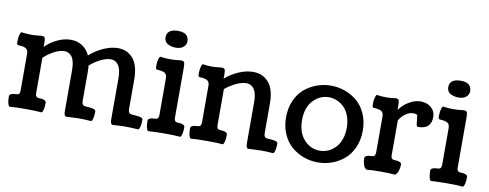

<svg xmlns="http://www.w3.org/2000/svg" viewBox="-62 -1032 3437 1350"><g transform="rotate(10 1656.0 -357.0)"><path d="M206.5 -478.5V-451.7Q241.7 -488.3 290.8 -511.5Q339.8 -534.7 387.7 -534.7Q431.2 -534.7 466.6 -513.2Q502 -491.7 523.4 -446.8Q566.9 -485.8 620.8 -510Q674.8 -534.2 724.1 -534.2Q790.5 -534.2 832 -485.8Q873.5 -437.5 873.5 -334.5V-125Q873.5 -93.3 898.4 -91.3Q903.3 -90.8 911.9 -90.3Q920.4 -89.8 925.3 -89.4Q930.2 -88.9 937.5 -88.1Q944.8 -87.4 949.2 -86.7Q953.6 -85.9 959 -84.7Q964.4 -83.5 967.5 -82Q970.7 -80.6 973.6 -78.6Q976.6 -76.7 977.8 -74Q979 -71.3 979 -67.9Q979 -10.7 962.9 3.9Q905.8 0 864.3 0Q840.3 0 814.9 2Q789.6 3.9 779.8 3.9Q762.7 3.9 762.7 -33.7V-325.7Q762.7 -389.2 742.2 -418.7Q721.7 -448.2 688.5 -448.2Q655.3 -448.2 615.2 -428.5Q575.2 -408.7 540 -377.4Q542.5 -355.5 542.5 -334.5V-125Q542.5 -93.3 566.9 -91.3Q571.8 -90.8 579.8 -90.3Q587.9 -89.8 592.5 -89.4Q597.2 -88.9 604 -88.1Q610.8 -87.4 614.7 -86.7Q618.7 -85.9 623.8 -84.7Q628.9 -83.5 631.8 -82Q634.8 -80.6 637.5 -78.6Q640.1 -76.7 641.4 -74Q642.6 -71.3 642.6 -67.9Q642.6 -10.7 626.5 3.9Q579.6 0 540.5 0Q516.1 0 486.8 2Q457.5 3.9 448.2 3.9Q431.6 3.9 431.6 -33.7V-325.7Q431.6 -389.2 411.1 -418.7Q390.6 -448.2 357.4 -448.2Q324.2 -448.2 284.7 -427.7Q245.1 -407.2 210.9 -375V-122.6Q210.9 -115.7 211.9 -111.1Q212.9 -106.4 215.8 -101.3Q218.8 -96.2 225.8 -93.5Q232.9 -90.8 243.7 -90.8Q262.2 -90.8 275.4 -85Q288.6 -79.1 288.6 -67.4Q288.6 -10.3 272.5 3.9Q224.6 0 154.3 0Q78.6 0 42 3.9Q25.9 -10.7 25.9 -67.4Q25.9 -79.1 39.1 -85Q52.2 -90.8 70.8 -90.8Q87.9 -90.8 94 -97.7Q100.1 -104.5 100.1 -121.6V-383.8Q100.1 -409.7 85.2 -420.4Q70.3 -431.2 27.8 -433.1Q21.5 -434.6 19.8 -439.5Q18.1 -444.3 18.1 -460.4Q18.1 -485.4 23.4 -504.4Q28.8 -523.4 34.2 -526.4Q71.8 -521 106.9 -521Q128.9 -521 153.3 -523.7Q177.7 -526.4 179.2 -526.4Q196.3 -526.4 201.4 -517.8Q206.5 -509.3 206.5 -478.5Z M1121.6 -607.9Q1109.9 -607.9 1097.7 -610.1Q1085.4 -612.3 1071 -618.2Q1056.6 -624 1047.6 -636.7Q1038.6 -649.4 1038.6 -667Q1038.6 -727.1 1119.6 -727.1Q1142.6 -727.1 1158.4 -721.2Q1174.3 -715.3 1181.9 -705.6Q1189.5 -695.8 1192.4 -686.5Q1195.3 -677.2 1195.3 -666.5Q1195.3 -644.5 1181.6 -630.4Q1168 -616.2 1152.6 -612.1Q1137.2 -607.9 1121.6 -607.9ZM1202.1 -478.5V-122.6Q1202.1 -115.2 1202.9 -111.1Q1203.6 -106.9 1206.3 -101.6Q1209 -96.2 1215.8 -93.5Q1222.7 -90.8 1233.4 -90.8Q1252 -90.8 1265.1 -85Q1278.3 -79.1 1278.3 -67.4Q1278.3 -10.3 1262.2 3.9Q1218.3 0 1154.8 0Q1088.9 0 1031.7 3.9Q1015.6 -10.7 1015.6 -67.4Q1015.6 -79.1 1028.8 -85Q1042 -90.8 1060.5 -90.8Q1079.6 -90.8 1085.4 -98.9Q1091.3 -106.9 1091.3 -121.6V-383.8Q1091.3 -409.7 1076.4 -420.4Q1061.5 -431.2 1019 -433.1Q1012.7 -434.6 1011 -439.5Q1009.3 -444.3 1009.3 -460.4Q1009.3 -485.4 1014.6 -504.4Q1020 -523.4 1025.4 -526.4Q1063 -521 1098.1 -521Q1121.6 -521 1147.5 -523.7Q1173.3 -526.4 1174.8 -526.4Q1191.9 -526.4 1197 -517.8Q1202.1 -509.3 1202.1 -478.5Z M1926.3 3.9Q1878.9 0 1840.8 0Q1815.9 0 1786.6 2Q1757.3 3.9 1748 3.9Q1731.4 3.9 1731.4 -33.2V-325.7Q1731.4 -389.2 1710.9 -418.7Q1690.4 -448.2 1657.2 -448.2Q1623 -448.2 1582.3 -429Q1541.5 -409.7 1505.9 -379.9V-122.6Q1505.9 -115.2 1506.6 -111.1Q1507.3 -106.9 1510 -101.6Q1512.7 -96.2 1519.5 -93.5Q1526.4 -90.8 1537.1 -90.8Q1555.7 -90.8 1568.8 -85Q1582 -79.1 1582 -67.4Q1582 -10.3 1565.9 3.9Q1536.1 0 1454.1 0Q1372.1 0 1335.4 3.9Q1319.3 -10.7 1319.3 -67.4Q1319.3 -79.1 1332.5 -85Q1345.7 -90.8 1364.3 -90.8Q1383.3 -90.8 1389.2 -98.9Q1395 -106.9 1395 -121.6V-383.8Q1395 -409.7 1380.1 -420.4Q1365.2 -431.2 1322.8 -433.1Q1316.4 -434.6 1314.7 -439.5Q1313 -444.3 1313 -460.4Q1313 -485.4 1318.4 -504.4Q1323.7 -523.4 1329.1 -526.4Q1361.3 -521 1392.1 -521Q1414.1 -521 1438.5 -523.7Q1462.9 -526.4 1464.4 -526.4Q1481.4 -526.4 1486.6 -517.8Q1491.7 -509.3 1491.7 -478.5Q1491.7 -475.1 1491.5 -466.1Q1491.2 -457 1491.2 -451.7Q1533.2 -488.8 1586.4 -511.7Q1639.6 -534.7 1689 -534.7Q1757.3 -534.7 1799.8 -486.3Q1842.3 -438 1842.3 -334.5V-124.5Q1842.3 -92.8 1866.7 -90.8Q1871.6 -90.3 1879.6 -89.8Q1887.7 -89.4 1892.3 -88.9Q1897 -88.4 1903.8 -87.6Q1910.6 -86.9 1914.6 -86.2Q1918.5 -85.4 1923.6 -84.2Q1928.7 -83 1931.6 -81.5Q1934.6 -80.1 1937.3 -78.1Q1939.9 -76.2 1941.2 -73.5Q1942.4 -70.8 1942.4 -67.4Q1942.4 -10.7 1926.3 3.9Z M2245.1 -534.7Q2297.4 -534.7 2345.7 -517.1Q2394 -499.5 2432.9 -466.6Q2471.7 -433.6 2495.1 -380.4Q2518.6 -327.1 2518.6 -261.2Q2518.6 -195.3 2495.1 -141.8Q2471.7 -88.4 2432.9 -55.2Q2394 -22 2345.7 -4.4Q2297.4 13.2 2245.1 13.2Q2192.4 13.2 2144 -4.4Q2095.7 -22 2056.6 -55.2Q2017.6 -88.4 1994.1 -141.8Q1970.7 -195.3 1970.7 -261.2Q1970.7 -327.1 1994.1 -380.4Q2017.6 -433.6 2056.6 -466.6Q2095.7 -499.5 2144 -517.1Q2192.4 -534.7 2245.1 -534.7ZM2244.1 -70.3Q2274.9 -70.3 2303.2 -82.5Q2331.5 -94.7 2354.2 -117.9Q2377 -141.1 2390.6 -178.2Q2404.3 -215.3 2404.3 -261.2Q2404.3 -307.1 2390.6 -344.2Q2377 -381.3 2354.2 -404.3Q2331.5 -427.2 2303.2 -439.5Q2274.9 -451.7 2244.1 -451.7Q2179.7 -451.7 2132.3 -401.4Q2085 -351.1 2085 -261.2Q2085 -171.4 2132.3 -120.8Q2179.7 -70.3 2244.1 -70.3Z M2733.9 -478.5V-446.8Q2755.9 -481.9 2799.3 -508.3Q2842.8 -534.7 2882.3 -534.7Q2908.2 -534.7 2931.6 -526.1Q2955.1 -517.6 2972.4 -495.6Q2989.7 -473.6 2989.7 -441.9Q2989.7 -355 2897.5 -355Q2895.5 -355 2893.6 -355.5Q2891.6 -356 2890.4 -356.9Q2889.2 -357.9 2888.2 -358.9Q2887.2 -359.9 2886.5 -361.8Q2885.7 -363.8 2885.3 -365.2Q2884.8 -366.7 2884.3 -369.9Q2883.8 -373 2883.5 -375Q2883.3 -377 2883.1 -380.6Q2882.8 -384.3 2882.3 -386.7L2876.5 -437.5Q2863.3 -443.8 2847.7 -443.8Q2819.3 -443.8 2790.8 -423.1Q2762.2 -402.3 2748.5 -375V-127.9Q2748.5 -120.6 2749.3 -116.5Q2750 -112.3 2752.7 -106.9Q2755.4 -101.6 2762.2 -98.9Q2769 -96.2 2779.8 -96.2Q2798.3 -96.2 2811.5 -90.3Q2824.7 -84.5 2824.7 -72.8Q2824.7 -49.3 2816.9 -26.4Q2809.1 -3.4 2793.9 3.9Q2759.8 0 2693.8 0Q2627.9 0 2592.8 3.9Q2576.7 -3.4 2569.3 -26.1Q2562 -48.8 2562 -72.8Q2562 -84.5 2575.2 -90.3Q2588.4 -96.2 2606.9 -96.2Q2626 -96.2 2631.8 -104.2Q2637.7 -112.3 2637.7 -127V-383.8Q2637.7 -409.7 2622.8 -420.4Q2607.9 -431.2 2565.4 -433.1Q2559.1 -434.6 2557.4 -439.5Q2555.7 -444.3 2555.7 -460.4Q2555.7 -485.4 2561 -504.4Q2566.4 -523.4 2571.8 -526.4Q2606.4 -521 2639.6 -521Q2660.2 -521 2682.9 -523.7Q2705.6 -526.4 2707 -526.4Q2724.1 -526.4 2729 -517.8Q2733.9 -509.3 2733.9 -478.5Z M3140.1 -607.9Q3128.4 -607.9 3116.2 -610.1Q3104 -612.3 3089.6 -618.2Q3075.2 -624 3066.2 -636.7Q3057.1 -649.4 3057.1 -667Q3057.1 -727.1 3138.2 -727.1Q3161.1 -727.1 3177 -721.2Q3192.9 -715.3 3200.4 -705.6Q3208 -695.8 3210.9 -686.5Q3213.9 -677.2 3213.9 -666.5Q3213.9 -644.5 3200.2 -630.4Q3186.5 -616.2 3171.1 -612.1Q3155.8 -607.9 3140.1 -607.9ZM3220.7 -478.5V-122.6Q3220.7 -115.2 3221.4 -111.1Q3222.2 -106.9 3224.9 -101.6Q3227.5 -96.2 3234.4 -93.5Q3241.2 -90.8 3252 -90.8Q3270.5 -90.8 3283.7 -85Q3296.9 -79.1 3296.9 -67.4Q3296.9 -10.3 3280.8 3.9Q3236.8 0 3173.3 0Q3107.4 0 3050.3 3.9Q3034.2 -10.7 3034.2 -67.4Q3034.2 -79.1 3047.4 -85Q3060.5 -90.8 3079.1 -90.8Q3098.1 -90.8 3104 -98.9Q3109.9 -106.9 3109.9 -121.6V-383.8Q3109.9 -409.7 3095 -420.4Q3080.1 -431.2 3037.6 -433.1Q3031.2 -434.6 3029.5 -439.5Q3027.8 -444.3 3027.8 -460.4Q3027.8 -485.4 3033.2 -504.4Q3038.6 -523.4 3043.9 -526.4Q3081.5 -521 3116.7 -521Q3140.1 -521 3166 -523.7Q3191.9 -526.4 3193.4 -526.4Q3210.4 -526.4 3215.6 -517.8Q3220.7 -509.3 3220.7 -478.5Z"/></g></svg>

Font: Coustard
Style: Regular
Weight: 400
Foundry: vernon adams
Version: Version 1.000